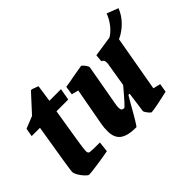

<svg xmlns="http://www.w3.org/2000/svg" viewBox="-104 -840 1110 1110"><g transform="rotate(-45 451.0 -285.0)"><path d="M43 -73Q43 -90 92 -384H24L33 -435L108 -465L209 -575Q221 -575 256 -560L241 -456H336L323 -384H227Q204 -245 194 -180.5Q184 -116 184 -103Q184 -92 187 -87Q190 -82 198 -81Q205 -79 277 -79L270 -15Q229 -7 172.5 1Q116 9 102 9Q95 9 80.5 -6Q66 -21 54.5 -40.5Q43 -60 43 -73Z M777 -423 717 -82 762 -71 753 -18Q720 -10 673 -0.5Q626 9 613 9Q607 9 593.5 -8.5Q580 -26 581 -33L598 -157H588L562 -113Q494 8 488 8Q418 8 386 -16Q354 -40 354 -94Q354 -125 359 -151L401 -380L359 -391L367 -444Q382 -445 442 -457Q510 -469 512 -469Q518 -469 531 -452Q544 -435 543 -427L499 -179Q495 -160 495 -145Q495 -132 500 -126Q505 -120 517 -120Q524 -120 607 -219L631 -365Q632 -370 632 -377Q632 -390 627.5 -396Q623 -402 615 -406L619 -450Q734 -468 745 -469Q771 -484 794.5 -513Q818 -542 832 -579L902 -552Q886 -510 852 -475.5Q818 -441 777 -423Z"/></g></svg>

Font: Grenze
Style: Bold Italic
Weight: 700
Italic angle: -10°
Designer: Renata Polastri
Foundry: Omnibus-Type
Version: Version 1.002; ttfautohint (v1.8)